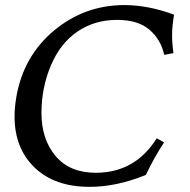

<svg xmlns="http://www.w3.org/2000/svg" viewBox="-20 -723 746 753"><path d="M331.1 9.8Q194.3 9.8 115.7 -65.9Q37.1 -141.6 37.1 -266.1Q37.1 -303.2 44.4 -344.7Q72.8 -504.4 192.6 -603.8Q312.5 -703.1 467.8 -703.1Q560.5 -703.1 662.6 -665.5Q654.8 -618.7 654.8 -586.9Q654.8 -552.7 660.2 -514.6L624 -507.8Q611.3 -567.4 566.4 -606.2Q521.5 -645 439 -645Q351.1 -645 283.4 -598.9Q215.8 -552.7 179.2 -465.3Q142.6 -377.9 142.6 -280.3Q142.6 -176.8 198 -111.1Q253.4 -45.4 355.5 -45.4Q509.8 -45.4 594.7 -180.7L623.5 -164.6Q584.5 -105.5 552.2 -37.1Q438 9.8 331.1 9.8Z"/></svg>

Font: Kelvinch
Style: Italic
Weight: 400
Italic angle: -10°
Designer: Paul James Miller
Foundry: High-Logic / Made with FontCreator
Version: Version 3.40;July 22, 2017;FontCreator 11.0.0.2388 64-bit